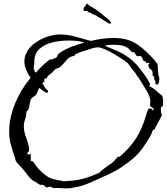

<svg xmlns="http://www.w3.org/2000/svg" viewBox="-20 -1033 912 1047"><path d="M358 -6Q337 -5 315.5 -7Q294 -9 273 -7Q266 -9 259 -13.5Q252 -18 240 -11Q232 -10 223.5 -18.5Q215 -27 207 -25Q199 -23 190 -30Q181 -37 173 -41Q151 -52 138 -69Q125 -86 112 -102Q99 -119 80.5 -137Q62 -155 62 -173Q48 -211 39 -244.5Q30 -278 30 -318Q30 -369 45.5 -421Q61 -473 87.5 -521.5Q114 -570 147 -608Q134 -627 123.5 -650.5Q113 -674 113 -697Q113 -711 116 -724Q119 -737 127 -748Q127 -752 128 -753Q145 -781 175 -801.5Q205 -822 240 -833.5Q275 -845 307 -845Q349 -845 392 -833Q414 -827 434.5 -821Q455 -815 475 -810Q506 -817 537 -821.5Q568 -826 600 -826Q677 -826 727 -792Q777 -758 825 -702Q842 -684 841 -666.5Q840 -649 844 -624Q846 -616 847.5 -612.5Q849 -609 849 -602Q849 -587 843 -576.5Q837 -566 829 -575Q828 -577 828.5 -576.5Q829 -576 828 -580Q826 -588 828 -590Q826 -590 823 -597Q820 -604 820 -606Q820 -609 821 -611V-615Q821 -617 817.5 -617Q814 -617 813 -619Q812 -621 812 -627V-637Q812 -648 800.5 -655.5Q789 -663 789 -678Q789 -686 794 -686Q797 -686 797 -687Q797 -688 794.5 -689Q792 -690 778 -690L774 -696Q772 -701 769 -700Q764 -698 762 -703Q760 -705 757 -715Q753 -724 751 -724Q746 -729 738 -727Q729 -725 724 -730Q720 -734 716 -742Q710 -750 705 -750Q703 -750 701 -748Q692 -756 686 -763Q679 -772 669 -776Q655 -784 635.5 -786.5Q616 -789 599 -789Q588 -789 575.5 -788Q563 -787 552 -783Q569 -776 586 -769Q603 -762 619 -755Q650 -742 683 -718Q712 -697 735 -668.5Q758 -640 778 -611Q780 -607 783 -603Q786 -599 788 -594Q790 -590 792.5 -585.5Q795 -581 798 -577Q798 -573 797 -571Q795 -565 795 -564Q795 -562 798.5 -560Q802 -558 805 -558Q822 -548 835 -535.5Q848 -523 864 -512Q869 -499 869.5 -485.5Q870 -472 869 -455Q862 -454 859.5 -448.5Q857 -443 857 -438Q857 -431 858 -424Q859 -417 861 -410Q862 -409 862 -407.5Q862 -406 863 -404L821 -325Q819 -327 817 -327Q811 -320 808 -309Q805 -300 800 -291Q775 -249 755 -222Q735 -195 710 -172.5Q685 -150 642 -121Q612 -101 578.5 -85.5Q545 -70 512 -55Q473 -37 450.5 -28.5Q428 -20 414 -16.5Q400 -13 388 -11.5Q376 -10 358 -6ZM175 -636Q208 -675 249 -707Q253 -709 255 -709Q257 -708 261 -708Q264 -708 265 -709Q267 -711 270.5 -712.5Q274 -714 278 -715Q284 -716 288 -720Q293 -727 295 -733Q295 -737 306 -745Q335 -765 370.5 -778Q406 -791 440 -801Q420 -808 397.5 -810Q375 -812 353 -812Q310 -812 267 -802Q224 -792 195.5 -766.5Q167 -741 167 -694Q167 -690 167 -686.5Q167 -683 166 -680Q165 -676 164.5 -672.5Q164 -669 164 -665Q164 -650 175 -636ZM323 -44Q381 -47 415 -54Q449 -61 472.5 -71Q496 -81 522 -91Q524 -95 537 -105.5Q550 -116 563.5 -126Q577 -136 580 -137Q587 -141 592.5 -146Q598 -151 603 -156Q608 -161 612.5 -166.5Q617 -172 622 -177Q624 -179 626 -179Q627 -179 628 -178.5Q629 -178 631 -177Q689 -227 722 -278.5Q755 -330 776 -403Q778 -411 783.5 -426.5Q789 -442 798 -442Q804 -442 809 -437Q813 -431 817 -430Q818 -431 818 -435Q818 -442 808 -448Q798 -452 798 -463Q798 -468 799 -471Q800 -473 800 -478Q800 -504 780 -537.5Q760 -571 743 -598Q741 -602 738.5 -605Q736 -608 734 -611L725 -623Q724 -624 721.5 -628Q719 -632 720 -633Q712 -642 704.5 -651Q697 -660 690 -670Q688 -672 686.5 -675Q685 -678 683 -681L675 -690Q665 -699 643.5 -713Q622 -727 597 -741.5Q572 -756 549 -765.5Q526 -775 512 -775Q502 -775 476.5 -767.5Q451 -760 425.5 -751Q400 -742 389 -736Q389 -729 382 -728Q356 -723 342.5 -705Q329 -687 308 -668Q300 -661 291 -660Q282 -657 275 -649Q264 -635 253 -628Q246 -624 242 -619Q238 -614 236 -609Q234 -604 233 -605Q232 -606 227 -606Q222 -606 222 -599V-588Q214 -583 210 -577Q214 -573 217.5 -568.5Q221 -564 223 -559Q227 -550 238 -542Q242 -539 242 -536Q242 -527 234 -527Q231 -527 222.5 -532.5Q214 -538 206 -545Q198 -552 194 -554Q191 -549 188.5 -543Q186 -537 184 -531Q180 -518 169 -510Q156 -500 152 -497Q148 -494 144 -477Q142 -466 138.5 -448.5Q135 -431 124 -424Q124 -401 117 -383Q110 -365 110 -342Q110 -321 117.5 -298Q125 -275 132 -254Q139 -233 139 -216Q139 -208 134 -205Q129 -200 129 -194Q129 -193 130 -192L139 -190Q150 -197 148.5 -192Q147 -187 147 -179Q149 -175 148 -164Q147 -153 151 -154Q160 -154 164 -147Q188 -109 224 -81Q246 -63 268 -57Q290 -51 317 -47Q322 -46 323 -44ZM581 -903Q579 -904 576.5 -904.5Q574 -905 571 -906Q567 -908 562 -912.5Q557 -917 552 -918Q552 -918 551.5 -918Q551 -918 551 -919Q547 -921 536.5 -928.5Q526 -936 522 -936Q522 -936 522 -937Q522 -938 521 -938V-939Q515 -939 511 -943Q507 -947 502 -949Q498 -952 493.5 -953Q489 -954 484 -956Q480 -958 477.5 -960.5Q475 -963 471 -964Q470 -965 468 -964.5Q466 -964 464 -966Q457 -974 451.5 -973.5Q446 -973 442 -973Q438 -973 436 -977Q434 -981 435 -981Q435 -981 436.5 -988.5Q438 -996 445 -1000Q448 -1003 450 -1008.5Q452 -1014 457 -1012Q459 -1011 459.5 -1010Q460 -1009 461 -1008L473 -999Q496 -987 516 -972Q536 -957 555 -940Q562 -934 569 -929Q576 -924 581 -917L585 -907Q584 -907 582.5 -904.5Q581 -902 581 -903Z"/></svg>

Font: Water Brush
Style: Regular
Weight: 400
Designer: Robert E. Leuschke
Foundry: Robert E. Leuschke
Version: Version 1.010; ttfautohint (v1.8.4.7-5d5b)